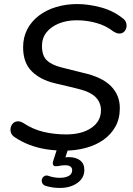

<svg xmlns="http://www.w3.org/2000/svg" viewBox="-20 -734 658 947"><path d="M298 9Q253 9 210 2.5Q167 -4 127 -19Q87 -34 53 -57Q39 -66 34.5 -78.5Q30 -91 32.5 -103.5Q35 -116 43.5 -125Q52 -134 65 -135.5Q78 -137 94 -128Q142 -96 195 -83.5Q248 -71 306 -71Q384 -71 431 -103.5Q478 -136 478 -190Q478 -229 450.5 -256Q423 -283 353 -299L248 -324Q178 -341 136 -383Q94 -425 94 -501Q94 -550 114.5 -589.5Q135 -629 172 -657Q209 -685 257.5 -699.5Q306 -714 361 -714Q417 -714 478 -697.5Q539 -681 585 -644Q598 -635 602 -622Q606 -609 603 -597Q600 -585 591.5 -577Q583 -569 570 -568.5Q557 -568 539 -579Q502 -608 454.5 -621Q407 -634 359 -634Q309 -634 270 -618Q231 -602 209 -574Q187 -546 187 -507Q187 -459 211.5 -436Q236 -413 285 -401L389 -375Q483 -354 527 -309.5Q571 -265 571 -201Q571 -149 549.5 -110Q528 -71 490.5 -44.5Q453 -18 403.5 -4.5Q354 9 298 9ZM275 193Q257 193 239.5 190.5Q222 188 206 183Q193 179 188.5 169Q184 159 187 149.5Q190 140 199 134.5Q208 129 221 134Q232 138 246 140.5Q260 143 275 143Q303 143 319.5 133.5Q336 124 336 105Q336 94 327.5 87.5Q319 81 301 81Q294 81 285 82Q276 83 267 85Q260 86 254 86Q248 86 245 83Q241 79 240.5 74Q240 69 242 61L268 -20H323L298 56L273 48Q285 45 297 43Q309 41 319 41Q354 41 375 57Q396 73 396 104Q396 144 361.5 168.5Q327 193 275 193Z"/></svg>

Font: Nunito Medium
Style: Italic
Weight: 500
Designer: Vernon Adams
Foundry: Vernon Adams
Version: Version 3.601